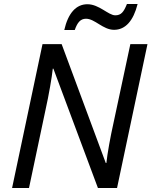

<svg xmlns="http://www.w3.org/2000/svg" viewBox="-20 -933 752 953"><path d="M124 0 206 -388C222 -459 238 -552 242 -592H245L466 0H561L712 -714H627L543 -321C528 -254 513 -172 508 -124H505L286 -714H191L40 0ZM351 -784C364 -821 379 -840 407 -840C451 -840 491 -785 546 -785C603 -785 642 -830 663 -913H610C594 -873 581 -857 552 -857C518 -857 472 -912 414 -912C357 -912 318 -867 299 -784Z"/></svg>

Font: BC Sans
Style: Italic
Weight: 400
Italic angle: -12°
Designer: Monotype Design Team
Designer: Province of B.C.
Foundry: Monotype Imaging Inc.
Version: Version 2.000;GOOG;noto-source:20170915:90ef993387c0